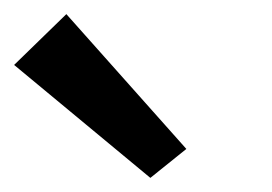

<svg xmlns="http://www.w3.org/2000/svg" viewBox="-65 -797 385 272"><path d="M148 -545 -45 -705 29 -777 199 -586Z"/></svg>

Font: Marhey Light SemiBold
Style: Regular
Weight: 600
Version: Version 1.000